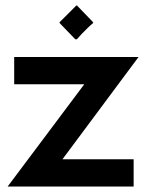

<svg xmlns="http://www.w3.org/2000/svg" viewBox="-20 -684 538 704"><path d="M322 -600Q312 -592 302 -582L280 -560L262 -540H256L200 -598L198 -602L258 -662Q262 -666 264 -662L320 -604ZM488 -475 209 -100H470V0H8L289 -375H32V-475Z"/></svg>

Font: Railway
Style: Regular
Weight: 400
Version: 1.000